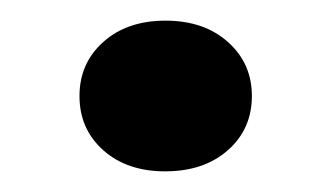

<svg xmlns="http://www.w3.org/2000/svg" viewBox="-20 -370 325 186"><path d="M57 -277Q57 -308.7 80 -329.3Q103 -350 140.3 -350Q177.7 -350 200.8 -329.3Q224 -308.7 224 -277Q224 -245 200.8 -224.5Q177.5 -204 140 -204Q103 -204 80 -224.5Q57 -245 57 -277Z"/></svg>

Font: Buenard
Style: Regular
Weight: 400
Version: Version 2.000